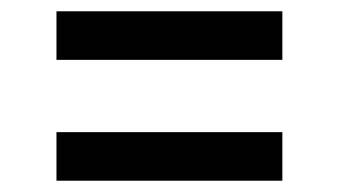

<svg xmlns="http://www.w3.org/2000/svg" viewBox="-20 -470 600 340"><path d="M480 -364H80V-450H480ZM480 -150H80V-236H480Z"/></svg>

Font: Gauge Heavy
Style: Heavy
Weight: 900
Designer: Daniel Pimley
Foundry: Daniel Pimley
Version: Version 2.0